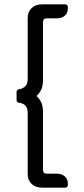

<svg xmlns="http://www.w3.org/2000/svg" viewBox="-20 -716 386 880"><path d="M278 144H172Q143 144 125 127Q107 110 107 82V-196Q107 -224 94.5 -234Q82 -244 68 -245Q56 -247 56 -258V-294Q56 -305 68 -307Q82 -309 94.5 -319Q107 -329 107 -357V-633Q107 -662 125 -679Q143 -696 172 -696H278Q291 -696 291 -683V-678Q291 -656 277 -644Q263 -632 240 -632H194Q177 -632 177 -614V-352Q177 -319 167.5 -302Q158 -285 147 -276Q158 -267 167.5 -250Q177 -233 177 -199V62Q177 80 194 80H240Q263 80 277 92.5Q291 105 291 126V131Q291 144 278 144Z"/></svg>

Font: Zain
Style: Regular
Weight: 400
Designer: Zain,Boutros
Foundry: Mobile Telecommunications Company (Zain), 2024
Version: Version 1.51; ttfautohint (v1.8.4)